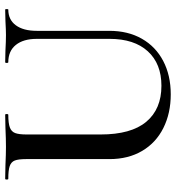

<svg xmlns="http://www.w3.org/2000/svg" viewBox="11 -676 679 741"><g transform="rotate(-90 350.5 -305.5)"><path d="M481 -613Q478 -613 478 -619Q478 -625 481 -625L526 -624Q562 -622 586 -622Q604 -622 640 -624L684 -625Q686 -625 686 -619Q686 -613 684 -613Q645 -613 623.5 -584Q602 -555 602 -503V-223Q602 -151 571.5 -97.5Q541 -44 485.5 -15Q430 14 357 14Q284 14 227 -14.5Q170 -43 138.5 -96.5Q107 -150 107 -222V-544Q107 -574 101.5 -588Q96 -602 80 -607.5Q64 -613 31 -613Q28 -613 28 -619Q28 -625 31 -625L83 -624Q127 -622 154 -622Q184 -622 228 -624L278 -625Q281 -625 281 -619Q281 -613 278 -613Q245 -613 229 -607Q213 -601 207.5 -586.5Q202 -572 202 -542V-257Q202 -139 251 -80.5Q300 -22 390 -22Q475 -22 523 -74.5Q571 -127 571 -222V-503Q571 -555 547.5 -584Q524 -613 481 -613Z"/></g></svg>

Font: Cormorant SC SemiBold
Style: Regular
Weight: 600
Designer: Christian Thalmann (Catharsis Fonts)
Version: Version 3.000